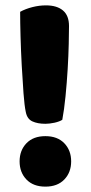

<svg xmlns="http://www.w3.org/2000/svg" viewBox="-20 -677 338 715"><path d="M237 -580Q237 -557 236 -513.5Q235 -470 232 -419.5Q229 -369 224 -318.5Q219 -268 212 -231Q208 -228 200 -225Q192 -222 183 -220Q174 -218 165 -217Q156 -216 149 -216Q120 -216 100.5 -225Q81 -234 76 -260Q71 -283 67.5 -330Q64 -377 61 -432Q58 -487 56.5 -541Q55 -595 55 -633Q75 -644 100.5 -650.5Q126 -657 151 -657Q192 -657 214.5 -638Q237 -619 237 -580ZM53 -76Q53 -117 78.5 -143.5Q104 -170 149 -170Q194 -170 219.5 -143.5Q245 -117 245 -76Q245 -35 219.5 -8.5Q194 18 149 18Q104 18 78.5 -8.5Q53 -35 53 -76Z"/></svg>

Font: BALOOCHETTANREGULAR
Style: Book
Weight: 400
Designer: Maithili Shingre and Ek Type
Foundry: Ek Type
Version: Version 1.100;PS 1.000;hotconv 1.0.88;makeotf.lib2.5.647800;